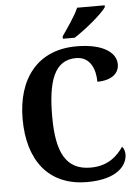

<svg xmlns="http://www.w3.org/2000/svg" viewBox="-61 -978 749 1035"><g transform="rotate(-5 313.0 -460.5)"><path d="M305 -784V-771H369C429 -809 522 -886 545 -921V-931H396C377 -886 333 -825 305 -784ZM369 10C537 10 587 -66 587 -121C587 -137 581 -155 572 -163C540 -117 490 -66 394 -66C261 -66 211 -163 211 -358C211 -551 250 -661 366 -661C445 -661 470 -589 470 -524C547 -524 588 -559 588 -608C588 -672 517 -724 374 -724C162 -724 51 -575 51 -358C51 -137 158 10 369 10Z"/></g></svg>

Font: Noto Serif Georgian SemiCondensed Bold
Style: Regular
Weight: 700
Width: 4
Designer: Monotype Design Team, Akaki Razmadze
Foundry: Google LLC
Version: Version 2.003